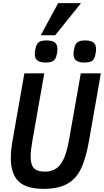

<svg xmlns="http://www.w3.org/2000/svg" viewBox="-20 -1194 664 1225"><path d="M49 -185Q49 -234.5 60.5 -299.5L135.5 -726H262.5L186.5 -295.5Q175.5 -232 175.5 -195Q175.5 -143 196.5 -121Q217.5 -99 265.5 -99Q310.5 -99 340 -120Q369.5 -141 388.8 -185.5Q408 -230 421 -304.5L495.5 -726H623.5L547 -290.5Q527.5 -181 496.2 -116.5Q465 -52 408.2 -20.5Q351.5 11 257 11Q148 11 98.5 -37Q49 -85 49 -185ZM202 -850.5Q202 -860.5 204.5 -875.5Q209 -900 216.8 -912.8Q224.5 -925.5 238.5 -930.8Q252.5 -936 277.5 -936Q313 -936 329.8 -923Q346.5 -910 346.5 -880.5Q346.5 -871 344 -855Q340 -831 332 -818.2Q324 -805.5 310 -800.2Q296 -795 272 -795Q236 -795 219 -808Q202 -821 202 -850.5ZM449 -850Q449 -859.5 451.5 -874.5Q456 -899.5 464 -912.5Q472 -925.5 486 -930.8Q500 -936 524 -936Q559 -936 576 -923Q593 -910 593 -880.5Q593 -870.5 590.5 -855.5Q586.5 -831 579 -818.2Q571.5 -805.5 557.2 -800.2Q543 -795 518 -795Q483 -795 466 -808Q449 -821 449 -850ZM240 -969 351 -1174H497L332 -969Z"/></svg>

Font: JuliaMono BoldItalic
Style: Regular
Weight: 700
Italic angle: -9°
Monospace: yes
Designer: cormullion
Foundry: corm
Version: Version 0.049; ttfautohint (v1.8.4)